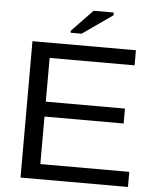

<svg xmlns="http://www.w3.org/2000/svg" viewBox="-58 -916 783 965"><g transform="rotate(5 333.5 -433.5)"><path d="M624 -76.2V0H82V-688H604V-611.8H175.3V-391.1H574.7V-315.9H175.3V-76.2ZM476.1 -853 324.7 -747.1H269V-756.8L375 -867.2H476.1Z"/></g></svg>

Font: Arimo
Style: Regular
Weight: 400
Designer: Steve Matteson
Foundry: Monotype Imaging Inc.
Version: Version 1.33